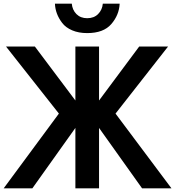

<svg xmlns="http://www.w3.org/2000/svg" viewBox="-22 -1026 954 1046"><path d="M-2 0 298.8 -407.2 10.7 -772.5H168L388.7 -478.5V-772.5H517.6V-478.5L736.3 -772.5H893.6L607.4 -407.2L912.1 0H752L517.6 -329.1V0H388.7V-329.1L154.3 0ZM277.3 -1005.9H369.1Q372.1 -971.7 394.5 -949.2Q417 -926.8 453.1 -926.8Q490.2 -926.8 512.7 -949.7Q535.2 -972.7 538.1 -1005.9H629.9Q627 -944.3 584.5 -895Q542 -845.7 453.1 -845.7Q406.2 -845.7 371.1 -860.8Q335.9 -876 316.9 -900.9Q297.9 -925.8 288.1 -952.1Q278.3 -978.5 277.3 -1005.9Z"/></svg>

Font: Gothic A1
Style: Bold
Weight: 700
Version: Version 2.50